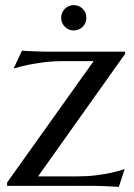

<svg xmlns="http://www.w3.org/2000/svg" viewBox="-20 -727 526 751"><path d="M128.9 -37.1H283.2Q323.2 -37.1 356.9 -41.5Q390.6 -45.9 415.5 -51.3Q444.3 -57.6 467.8 -65.9L444.8 3.9Q438.5 3.4 423.6 2.7Q408.7 2 391.8 1.2Q375 0.5 360.4 0.2Q345.7 0 339.8 0H7.8V-13.2L346.2 -487.8H228Q185.5 -487.8 150.4 -483.2Q115.2 -478.5 88.9 -473.1Q58.6 -466.8 33.2 -459L65.9 -528.8Q72.3 -527.8 87.6 -527.3Q103 -526.9 119.9 -526.1Q136.7 -525.4 151.1 -525.1Q165.5 -524.9 170.9 -524.9H469.2V-516.1ZM219.2 -657.2Q219.2 -667.5 223.1 -676.8Q227.1 -686 233.6 -692.6Q240.2 -699.2 249 -703.1Q257.8 -707 268.1 -707Q289.1 -707 303.5 -692.6Q317.9 -678.2 317.9 -657.2Q317.9 -647 314 -637.9Q310.1 -628.9 303.5 -622.3Q296.9 -615.7 287.6 -611.8Q278.3 -607.9 268.1 -607.9Q257.8 -607.9 249 -611.8Q240.2 -615.7 233.6 -622.3Q227.1 -628.9 223.1 -637.9Q219.2 -647 219.2 -657.2Z"/></svg>

Font: Marcellus SC
Style: Regular
Weight: 400
Designer: Astigmatic (AOETI)
Foundry: Astigmatic (AOETI)
Version: Version 1.001